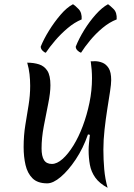

<svg xmlns="http://www.w3.org/2000/svg" viewBox="-20 -869 633 910"><path d="M490 21Q451 0 431.5 -27.5Q412 -55 406 -88Q400 -121 400 -157Q400 -174 402 -192.5Q404 -211 406 -230L397 -232Q374 -166 339 -113.5Q304 -61 268 -30.5Q232 0 204 0Q158 0 134 -24Q110 -48 101 -87Q92 -126 92 -172Q92 -227 100 -276Q108 -325 115.5 -371Q123 -417 123 -462Q123 -490 120 -517Q117 -544 109 -572Q140 -572 165 -564Q190 -556 204.5 -533.5Q219 -511 219 -465Q219 -429 208.5 -377.5Q198 -326 187.5 -270.5Q177 -215 177 -166Q177 -129 188.5 -110.5Q200 -92 226 -92Q250 -92 276.5 -115.5Q303 -139 328 -179.5Q353 -220 372.5 -272Q392 -324 404 -382Q416 -440 416 -498Q416 -537 410 -579Q414 -578 419.5 -578.5Q425 -579 429 -579Q447 -579 465 -572Q483 -565 495 -546Q507 -527 507 -489Q507 -471 501.5 -435Q496 -399 488.5 -352Q481 -305 475.5 -255Q470 -205 470 -160Q470 -113 474 -67Q478 -21 490 21ZM173 -648Q187 -683 212 -723.5Q237 -764 267 -799Q297 -834 326 -849Q336 -843 352.5 -826Q369 -809 367 -777Q333 -763 300.5 -735.5Q268 -708 241.5 -677Q215 -646 197 -619Q189 -621 181 -629.5Q173 -638 173 -648ZM339 -648Q354 -686 379 -726.5Q404 -767 434 -800.5Q464 -834 492 -849Q501 -843 518 -826.5Q535 -810 533 -777Q499 -764 466.5 -737Q434 -710 407.5 -678Q381 -646 364 -619Q355 -622 347 -630Q339 -638 339 -648Z"/></svg>

Font: Merienda Light
Style: Regular
Weight: 300
Designer: Eduardo Rodriguez Tunni
Foundry: Eduardo Rodriguez Tunni
Version: Version 2.001; ttfautohint (v1.8.4.7-5d5b)